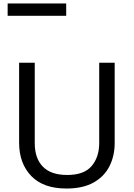

<svg xmlns="http://www.w3.org/2000/svg" viewBox="-20 -1075 771 1105"><path d="M640 -252Q640 -178 610 -118.5Q580 -59 518.5 -24.5Q457 10 362 10Q229 10 159.5 -62.5Q90 -135 90 -254V-714H180V-251Q180 -164 226.5 -116Q273 -68 367 -68Q464 -68 507.5 -119.5Q551 -171 551 -252V-714H640ZM24 -984V-1055H361V-984Z"/></svg>

Font: Noto Sans Tifinagh Rhissa Ixa
Style: Regular
Weight: 400
Designer: JamraPatel
Foundry: JamraPatel LLC
Version: Version 2.006; ttfautohint (v1.8.4.7-5d5b)